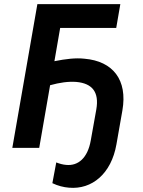

<svg xmlns="http://www.w3.org/2000/svg" viewBox="-20 -720 694 935"><path d="M40 0H171L224 -305C271 -318 313 -324 352 -321C428 -314 464 -273 449 -187L422 -36C407 49 361 89 302 83C287 82 269 77 254 71L235 172C262 185 290 192 316 194C428 204 522 126 547 -17L576 -182C602 -331 530 -422 392 -434C349 -439 300 -433 245 -422L273 -584H546L566 -700H162Z"/></svg>

Font: Fixel Display 20240404 SemiBold
Style: Italic
Weight: 600
Italic angle: -10°
Designer: AlfaBravo + MacPaw
Foundry: Kyrylo Tkachov, Marchela Mozhyna, Serhii Makarenko, Maria Weinstein, Zakhar Kryvoshyya
Version: Version 1.211;Glyphs 3.2 (3225)